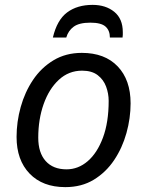

<svg xmlns="http://www.w3.org/2000/svg" viewBox="-20 -760 603 788"><path d="M248 8Q155 8 101.5 -47.5Q48 -103 48 -198Q48 -260 65 -321Q82 -382 115.5 -432Q149 -482 199.5 -512.5Q250 -543 316 -543Q410 -543 463 -487.5Q516 -432 516 -336Q516 -275 499 -214Q482 -153 448.5 -103Q415 -53 365 -22.5Q315 8 248 8ZM253 -65Q301 -65 340 -98.5Q379 -132 402.5 -195Q426 -258 426 -346Q426 -376 415.5 -404.5Q405 -433 381 -451.5Q357 -470 317 -470Q262 -470 221.5 -432.5Q181 -395 159 -332.5Q137 -270 137 -195Q137 -133 167.5 -99Q198 -65 253 -65ZM197 -606Q214 -678 255.5 -709Q297 -740 360 -740Q414 -740 449 -711.5Q484 -683 484 -628Q484 -623 484 -617.5Q484 -612 483 -606H431Q431 -635 413 -651Q395 -667 351 -667Q305 -667 282.5 -650.5Q260 -634 252 -606Z"/></svg>

Font: Manna Sans
Style: Italic
Weight: 400
Italic angle: -12°
Designer: Monotype Design Team
Foundry: Monotype Imaging Inc.
Version: Version 2.001.1; ttfautohint (v1.8.2)